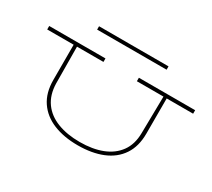

<svg xmlns="http://www.w3.org/2000/svg" viewBox="-130 -900 1263 1144"><g transform="rotate(30 502.0 -328.0)"><path d="M258 -667H736V-644H258ZM387 -496H205L207 -243Q209 -166 246 -114.5Q283 -63 349 -37.5Q415 -12 502 -12Q590 -12 655.5 -37.5Q721 -63 758 -114Q795 -165 796 -241L800 -496H617V-520H1004V-496H822V-254Q822 -166 782.5 -107Q743 -48 671 -18.5Q599 11 502 11Q406 11 334 -18.5Q262 -48 222 -107Q182 -166 182 -254V-496H0V-520H387Z"/></g></svg>

Font: BhuTuka Expanded One
Style: Regular
Weight: 400
Designer: Erin McLaughlin
Version: Version 1.000; ttfautohint (v1.8.3)